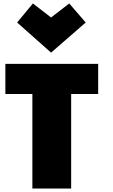

<svg xmlns="http://www.w3.org/2000/svg" viewBox="-20 -1074 654 1109"><path d="M11 -531H167V15H391V-531H547V-705H11ZM275 -770 475 -944 380 -1054 275 -973 170 -1054 79 -944Z"/></svg>

Font: Repo ExtraBlack
Style: Regular
Weight: 400
Designer: Stefan Peev
Foundry: Context Ltd
Version: Version 001.502